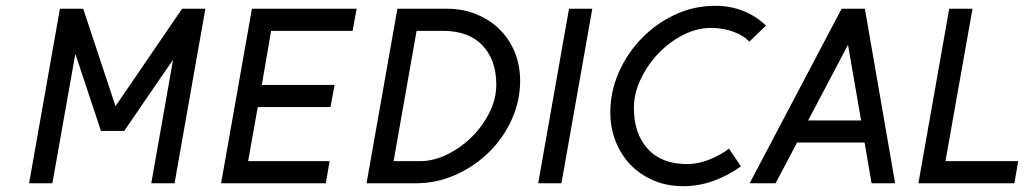

<svg xmlns="http://www.w3.org/2000/svg" viewBox="-20 -630 3547 660"><path d="M580 0H500L575 -425L407 -180H327L239 -445L160 0H80L186 -600H266L377 -265L606 -600H686Z M1100 0H740L846 -600H1206L1192 -524H912L880 -338H1130L1116 -262H866L833 -76H1113Z M1410 0H1240L1346 -600H1516Q1571 -600 1617.5 -581Q1664 -562 1697.5 -529Q1731 -496 1749.5 -450.5Q1768 -405 1768 -353Q1768 -283 1739 -219Q1710 -155 1660.5 -106.5Q1611 -58 1546 -29Q1481 0 1410 0ZM1502 -524H1412L1333 -76H1423Q1470 -76 1517 -99Q1564 -122 1601.5 -159Q1639 -196 1662.5 -243Q1686 -290 1686 -339Q1686 -424 1638.5 -474Q1591 -524 1502 -524Z M1910 0H1830L1936 -600H2016Z M2342 -66Q2380 -66 2418.5 -81.5Q2457 -97 2486 -119L2527 -58Q2482 -26 2432 -8Q2382 10 2328 10Q2273 10 2227 -9.5Q2181 -29 2148 -63Q2115 -97 2096.5 -143.5Q2078 -190 2078 -244Q2078 -315 2107 -381Q2136 -447 2185.5 -498Q2235 -549 2300 -579.5Q2365 -610 2438 -610Q2492 -610 2536 -592Q2580 -574 2613 -542L2556 -487Q2536 -508 2501 -521Q2466 -534 2424 -534Q2375 -534 2327.5 -509.5Q2280 -485 2242.5 -445.5Q2205 -406 2182 -357Q2159 -308 2159 -259Q2159 -171 2206.5 -118.5Q2254 -66 2342 -66Z M3057 0H2976L2952 -140H2720L2646 0H2557L2873 -600H2953ZM2940 -216 2895 -476 2758 -216Z M3467 0H3137L3243 -600H3323L3230 -76H3480Z"/></svg>

Font: Gauge
Style: Oblique
Weight: 400
Italic angle: -80°
Designer: Daniel Pimley
Foundry: Daniel Pimley
Version: Version 2.0